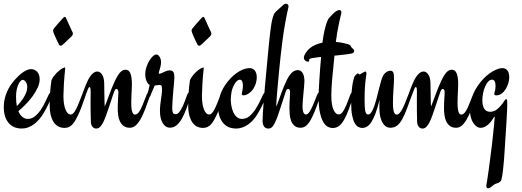

<svg xmlns="http://www.w3.org/2000/svg" viewBox="-37 -685 2824 1039"><path d="M239.7 -185.1Q242.7 -185.1 244.9 -183.1Q247.1 -181.2 247.1 -177.2Q247.1 -173.3 245.6 -169.9Q238.3 -149.4 229.7 -131.3Q221.2 -113.3 213.9 -99.1Q205.1 -83 196.8 -68.8Q186.5 -52.7 174.1 -38.3Q161.6 -23.9 147 -12.9Q132.3 -2 115.2 4.4Q98.1 10.7 79.1 10.7Q64.9 10.7 48.1 5.9Q31.2 1 16.8 -12.2Q2.4 -25.4 -7.1 -48.3Q-16.6 -71.3 -16.6 -107.4Q-16.6 -124 -13.4 -141.1Q-10.3 -158.2 -4.6 -173.8Q1 -189.5 8.1 -203.1Q15.1 -216.8 22.5 -227.1Q35.2 -244.6 49.3 -260Q63.5 -275.4 77.9 -286.9Q92.3 -298.3 106 -304.7Q119.6 -311 131.3 -311Q149.9 -311 163.8 -296.9Q177.7 -282.7 177.7 -256.3Q177.7 -233.4 166 -208.7Q154.3 -184.1 136.7 -160.6Q119.1 -137.2 99.1 -117.2Q79.1 -97.2 62.5 -84Q71.3 -62 85 -51.8Q98.6 -41.5 112.8 -41.5Q134.8 -41.5 152.1 -55.7Q169.4 -69.8 183.3 -90.3Q197.3 -110.8 207.8 -133.3Q218.3 -155.8 226.6 -172.9Q229.5 -178.7 232.4 -181.9Q235.4 -185.1 239.7 -185.1ZM49.8 -161.6Q49.8 -132.8 54.2 -110.8Q64 -120.6 74 -133.1Q84 -145.5 92 -158.7Q100.1 -171.9 105.2 -185.5Q110.4 -199.2 110.4 -211.9Q110.4 -231.4 102.1 -242.2Q93.8 -252.9 85.4 -252.9Q80.6 -252.9 74.5 -246.8Q68.4 -240.7 62.7 -229Q57.1 -217.3 53.5 -200.4Q49.8 -183.6 49.8 -161.6Z M356 -509.8Q357.4 -506.8 357.4 -503.4Q357.4 -494.1 345.7 -483.9Q335.9 -475.1 327.6 -466.8Q319.3 -458.5 312.5 -451.9Q305.7 -445.3 300.3 -441.4Q294.9 -437.5 291.5 -437.5Q289.1 -437.5 286.9 -438.5Q284.7 -439.5 282.7 -442.9Q276.9 -454.1 271 -466.3Q265.1 -478.5 260.5 -489.3Q255.9 -500 252.9 -508.1Q250 -516.1 250 -519Q250 -524.4 254.9 -530.8Q256.8 -533.7 263.9 -542Q271 -550.3 279.1 -559.6Q287.1 -568.8 294.2 -576.7Q301.3 -584.5 303.7 -586.9Q309.6 -593.8 313.5 -593.8Q317.9 -593.8 320.3 -587.4Q321.8 -584 326.9 -572.8Q332 -561.5 337.9 -548.6Q343.8 -535.6 349.1 -524.4Q354.5 -513.2 356 -509.8ZM420.9 -185.1Q423.8 -185.1 426 -182.9Q428.2 -180.7 428.2 -176.8Q428.2 -173.3 426.8 -169.9Q415.5 -137.7 406 -111.3Q396.5 -85 386.7 -64.5Q372.6 -33.7 359.6 -17.3Q346.7 -1 330.6 4.4Q326.7 5.4 321.8 6.3Q316.9 7.3 311.5 7.3Q299.3 7.3 285.4 2.4Q271.5 -2.4 259.5 -16.1Q247.6 -29.8 239.7 -54.4Q231.9 -79.1 231.9 -118.7Q231.9 -153.8 234.4 -186.3Q236.8 -218.8 241.7 -252Q249 -267.1 259.5 -279.5Q270 -292 280.8 -301Q291.5 -310.1 300.5 -314.9Q309.6 -319.8 314 -319.8Q315.9 -319.8 315.9 -315.4Q315.9 -311.5 314.7 -302Q313.5 -292.5 312 -275.4Q310.5 -258.3 308.8 -231.7Q307.1 -205.1 306.2 -167Q306.2 -145 308.8 -126.5Q311.5 -107.9 316.7 -94.2Q321.8 -80.6 329.1 -73Q336.4 -65.4 345.2 -65.4Q353.5 -65.4 360.8 -73.5Q368.2 -81.5 375.5 -95.9Q382.8 -110.4 390.6 -130.1Q398.4 -149.9 407.2 -172.9Q412.1 -185.1 420.9 -185.1Z M770 -185.1Q772.9 -185.1 775.1 -182.9Q777.3 -180.7 777.3 -176.8Q777.3 -172.9 775.9 -169.4Q760.7 -126 748 -93Q735.4 -60.1 722.4 -38.1Q709.5 -16.1 695.8 -4.9Q682.1 6.3 665.5 6.3Q645 6.3 632.3 -3.2Q619.6 -12.7 612.3 -27.8Q605 -43 602.5 -61.8Q600.1 -80.6 600.1 -99.1Q600.1 -112.3 600.6 -125.2Q601.1 -138.2 601.8 -149.9Q602.5 -161.6 603 -170.9Q603.5 -180.2 603.5 -186Q603.5 -195.3 600.3 -199.5Q597.2 -203.6 593.3 -203.6Q588.9 -203.6 585.9 -199.5Q583 -195.3 581.1 -189.9Q578.6 -184.1 573.7 -168.9Q568.8 -153.8 562.5 -134.8Q556.2 -115.7 549.1 -95Q542 -74.2 536.1 -57.6Q528.3 -36.1 521.2 -22.7Q514.2 -9.3 507.8 -2Q501.5 5.4 495.4 8.1Q489.3 10.7 483.9 10.7Q479 10.7 473.9 8.8Q468.8 6.8 464.6 2.4Q460.4 -2 457.5 -9.5Q454.6 -17.1 454.6 -28.8Q453.6 -53.7 453.4 -82.8Q453.1 -111.8 453.1 -139.6Q453.1 -152.8 453.4 -165Q453.6 -177.2 453.6 -187.5Q453.6 -201.7 452.1 -207.8Q450.7 -213.9 448.2 -213.9Q442.9 -213.9 439.2 -203.4Q435.5 -192.9 426.8 -170.9Q423.8 -163.6 420.7 -160.6Q417.5 -157.7 414.1 -157.7Q411.1 -157.7 408.9 -159.9Q406.7 -162.1 406.7 -167.5Q406.7 -170.4 409.2 -178Q411.6 -185.5 415.3 -194.6Q418.9 -203.6 422.6 -213.1Q426.3 -222.7 429.2 -229.5Q433.6 -240.7 439.7 -252.7Q445.8 -264.6 453.4 -274.7Q460.9 -284.7 470 -291.3Q479 -297.9 489.7 -297.9Q503.9 -297.9 514.9 -282.2Q525.9 -266.6 526.9 -234.9Q527.3 -209.5 527.6 -186.8Q527.8 -164.1 528.3 -147.2Q528.8 -130.4 529.1 -120.4Q529.3 -110.4 529.8 -110.4Q530.8 -110.4 534.2 -119.1Q537.6 -127.9 543 -142.3Q548.3 -156.7 555.2 -175Q562 -193.4 569.6 -212.2Q577.1 -231 585.4 -248.3Q593.8 -265.6 602.1 -278.8Q610.8 -293 620.8 -300.3Q630.9 -307.6 643.6 -307.6Q661.1 -307.6 668.9 -286.9Q676.8 -266.1 676.8 -231Q676.8 -222.2 676.3 -209.5Q675.8 -196.8 675 -182.6Q674.3 -168.5 673.8 -154.3Q673.3 -140.1 673.3 -128.4Q673.3 -108.4 675 -95.9Q676.8 -83.5 679.7 -76.7Q682.6 -69.8 686 -67.4Q689.5 -64.9 692.9 -64.9Q702.6 -64.9 710.7 -73.7Q718.8 -82.5 726.1 -97.7Q733.4 -112.8 740.7 -132.1Q748 -151.4 756.8 -172.9Q761.2 -185.1 770 -185.1Z M995.6 -169.9Q984.4 -131.8 972.7 -99.6Q960.9 -67.4 947.8 -43.9Q934.6 -20.5 918.7 -7.3Q902.8 5.9 882.8 5.9Q858.4 5.9 843.5 -18.8Q828.6 -43.5 828.6 -84Q828.6 -101.6 830.3 -117.2Q832 -132.8 834.2 -147.5Q836.4 -162.1 838.1 -175.8Q839.8 -189.5 839.8 -202.6Q839.8 -216.8 836.4 -221.2Q833 -225.6 827.6 -225.6Q826.7 -225.6 825.7 -225.3Q824.7 -225.1 822 -224.9Q819.3 -224.6 814.2 -223.9Q809.1 -223.1 800.3 -222.2Q794.9 -210.4 791.5 -202.4Q788.1 -194.3 785.6 -188.5Q783.2 -182.6 781.5 -178.5Q779.8 -174.3 778.3 -169.9Q774.4 -160.6 771.5 -158.4Q768.6 -156.2 764.6 -156.2Q761.7 -156.2 759.5 -158.7Q757.3 -161.1 757.3 -165.5Q757.3 -168.5 758.8 -172.6Q760.3 -176.8 762.5 -183.3Q764.6 -189.9 767.3 -200.2Q770 -210.4 772.9 -225.6Q763.2 -230 756.1 -246.3Q749 -262.7 749 -284.7Q749 -302.7 755.1 -321.3Q761.2 -339.8 770.3 -355.2Q779.3 -370.6 789.8 -380.4Q800.3 -390.1 808.6 -390.1Q819.3 -390.1 826.9 -377.2Q834.5 -364.3 834.5 -347.7Q834.5 -338.9 832.5 -329.8Q830.6 -320.8 828.4 -313.2Q826.2 -305.7 824.2 -299.6Q822.3 -293.5 822.3 -290Q822.3 -285.6 825.7 -285.6Q828.1 -285.6 834.5 -288.1L858.4 -298.8Q871.6 -304.2 880.9 -304.2Q896.5 -304.2 901.6 -294.4Q906.7 -284.7 906.7 -265.6Q906.7 -257.3 904.8 -236.6Q902.8 -215.8 900.6 -190.7Q898.4 -165.5 896.7 -140.6Q895 -115.7 895 -100.1Q895 -83 898.7 -75Q902.3 -66.9 914.6 -66.9Q923.3 -66.9 931.9 -77.1Q940.4 -87.4 948.2 -103Q956.1 -118.7 963.1 -137.2Q970.2 -155.8 976.1 -172.9Q980.5 -185.1 988.8 -185.1Q996.6 -185.1 996.6 -176.3Q996.6 -174.8 996.3 -173.3Q996.1 -171.9 995.6 -169.9Z M1105.5 -509.8Q1106.9 -506.8 1106.9 -503.4Q1106.9 -494.1 1095.2 -483.9Q1085.4 -475.1 1077.1 -466.8Q1068.8 -458.5 1062 -451.9Q1055.2 -445.3 1049.8 -441.4Q1044.4 -437.5 1041 -437.5Q1038.6 -437.5 1036.4 -438.5Q1034.2 -439.5 1032.2 -442.9Q1026.4 -454.1 1020.5 -466.3Q1014.6 -478.5 1010 -489.3Q1005.4 -500 1002.4 -508.1Q999.5 -516.1 999.5 -519Q999.5 -524.4 1004.4 -530.8Q1006.3 -533.7 1013.4 -542Q1020.5 -550.3 1028.6 -559.6Q1036.6 -568.8 1043.7 -576.7Q1050.8 -584.5 1053.2 -586.9Q1059.1 -593.8 1063 -593.8Q1067.4 -593.8 1069.8 -587.4Q1071.3 -584 1076.4 -572.8Q1081.5 -561.5 1087.4 -548.6Q1093.3 -535.6 1098.6 -524.4Q1104 -513.2 1105.5 -509.8ZM1170.4 -185.1Q1173.3 -185.1 1175.5 -182.9Q1177.7 -180.7 1177.7 -176.8Q1177.7 -173.3 1176.3 -169.9Q1165 -137.7 1155.5 -111.3Q1146 -85 1136.2 -64.5Q1122.1 -33.7 1109.1 -17.3Q1096.2 -1 1080.1 4.4Q1076.2 5.4 1071.3 6.3Q1066.4 7.3 1061 7.3Q1048.8 7.3 1034.9 2.4Q1021 -2.4 1009 -16.1Q997.1 -29.8 989.3 -54.4Q981.4 -79.1 981.4 -118.7Q981.4 -153.8 983.9 -186.3Q986.3 -218.8 991.2 -252Q998.5 -267.1 1009 -279.5Q1019.5 -292 1030.3 -301Q1041 -310.1 1050 -314.9Q1059.1 -319.8 1063.5 -319.8Q1065.4 -319.8 1065.4 -315.4Q1065.4 -311.5 1064.2 -302Q1063 -292.5 1061.5 -275.4Q1060.1 -258.3 1058.3 -231.7Q1056.6 -205.1 1055.7 -167Q1055.7 -145 1058.3 -126.5Q1061 -107.9 1066.2 -94.2Q1071.3 -80.6 1078.6 -73Q1085.9 -65.4 1094.7 -65.4Q1103 -65.4 1110.4 -73.5Q1117.7 -81.5 1125 -95.9Q1132.3 -110.4 1140.1 -130.1Q1147.9 -149.9 1156.7 -172.9Q1161.6 -185.1 1170.4 -185.1Z M1399.9 -185.1Q1406.7 -185.1 1406.7 -176.8Q1406.7 -173.3 1405.3 -168.5Q1397.9 -147.9 1389.4 -129.9Q1380.9 -111.8 1373.5 -98.1Q1364.7 -82 1356.9 -68.4Q1346.7 -51.3 1334 -36.9Q1321.3 -22.5 1306.6 -12Q1292 -1.5 1275.1 4.6Q1258.3 10.7 1239.3 10.7Q1225.1 10.7 1208.5 5.9Q1191.9 1 1177.5 -12.2Q1163.1 -25.4 1153.3 -48.6Q1143.6 -71.8 1143.6 -108.4Q1143.6 -137.7 1155.3 -172.6Q1167 -207.5 1193.4 -241.2Q1210.4 -263.2 1227.8 -277.6Q1245.1 -292 1261 -300.8Q1276.9 -309.6 1290.5 -313Q1304.2 -316.4 1314.5 -316.4Q1321.3 -316.4 1328.1 -313.7Q1335 -311 1340.3 -305.2Q1345.7 -299.3 1349.1 -289.8Q1352.5 -280.3 1352.5 -267.1Q1352.5 -252.4 1348.4 -237.1Q1344.2 -221.7 1335.4 -207Q1328.6 -195.8 1320.6 -188.5Q1312.5 -181.2 1304.9 -176.8Q1297.4 -172.4 1291.3 -170.7Q1285.2 -168.9 1281.7 -168.9Q1271.5 -168.9 1271.5 -177.2Q1271.5 -182.6 1274.4 -193.8Q1277.3 -205.1 1277.3 -220.2Q1277.3 -223.6 1277.1 -229.2Q1276.9 -234.9 1275.1 -240.2Q1273.4 -245.6 1270 -249.8Q1266.6 -253.9 1260.7 -253.9Q1253.9 -253.9 1245.8 -247.3Q1237.8 -240.7 1230.5 -227.1Q1219.2 -207 1215.6 -185.1Q1211.9 -163.1 1211.9 -145.5Q1211.9 -130.4 1215.1 -112.3Q1218.3 -94.2 1225.3 -78.4Q1232.4 -62.5 1244.1 -52Q1255.9 -41.5 1272.9 -41.5Q1294.9 -41.5 1312.3 -55.9Q1329.6 -70.3 1343.5 -91.1Q1357.4 -111.8 1368.2 -134.3Q1378.9 -156.7 1386.7 -172.9Q1392.6 -185.1 1399.9 -185.1Z M1692.4 -185.1Q1700.2 -185.1 1700.2 -176.8Q1700.2 -173.3 1698.7 -169.9Q1683.1 -126.5 1670.4 -93.5Q1657.7 -60.5 1645.5 -38.3Q1633.3 -16.1 1619.9 -4.9Q1606.4 6.3 1589.8 6.3Q1568.4 6.3 1556.2 -4.6Q1543.9 -15.6 1538.1 -31.7Q1532.2 -47.9 1530.8 -66.2Q1529.3 -84.5 1529.3 -99.1Q1529.3 -125.5 1531 -149.2Q1532.7 -172.9 1532.7 -185.1Q1532.7 -203.6 1522.5 -203.6Q1514.6 -203.6 1510.7 -192.9Q1508.3 -187 1503.4 -171.4Q1498.5 -155.8 1491.9 -136Q1485.4 -116.2 1478.5 -95Q1471.7 -73.7 1465.8 -57.1Q1458 -35.6 1451.4 -22.2Q1444.8 -8.8 1439 -1.5Q1433.1 5.9 1427.2 8.3Q1421.4 10.7 1415 10.7Q1409.7 10.7 1404.1 8.8Q1398.4 6.8 1394 2Q1389.6 -2.9 1386.7 -11Q1383.8 -19 1383.8 -31.7Q1383.8 -44.9 1385.5 -72Q1387.2 -99.1 1389.9 -134.8Q1392.6 -170.4 1396.2 -211.4Q1399.9 -252.4 1403.8 -293.9Q1407.7 -335.4 1411.4 -374.3Q1415 -413.1 1418 -443.8Q1423.3 -497.6 1429 -539.1Q1434.6 -580.6 1443.8 -604Q1446.8 -611.3 1450.2 -615.7Q1453.6 -620.1 1457.8 -624Q1461.9 -627.9 1467 -632.1Q1472.2 -636.2 1479 -643.1Q1491.7 -655.3 1498.3 -660.2Q1504.9 -665 1509.8 -665Q1514.2 -665 1519.3 -661.9Q1524.4 -658.7 1524.4 -649.9Q1524.4 -647.9 1522.9 -642.1Q1521.5 -636.2 1517.6 -618.2Q1513.7 -600.1 1508.8 -574.2Q1503.9 -548.3 1498.8 -516.4Q1493.7 -484.4 1489.7 -450.2Q1484.9 -412.1 1480.7 -373.5Q1476.6 -335 1473.1 -299.1Q1469.7 -263.2 1466.8 -231.7Q1463.9 -200.2 1461.9 -176Q1460 -151.9 1459 -136.5Q1458 -121.1 1458 -118.2Q1458 -110.4 1459 -110.4Q1459.5 -110.4 1463.1 -119.9Q1466.8 -129.4 1472.2 -144.5Q1477.5 -159.7 1484.4 -178.5Q1491.2 -197.3 1499 -216.3Q1506.8 -235.4 1515.1 -252Q1523.4 -268.6 1531.7 -279.8Q1541.5 -293 1552.2 -299.3Q1563 -305.7 1573.2 -305.7Q1592.3 -305.7 1601.3 -288.8Q1610.4 -272 1610.4 -246.1Q1610.4 -234.9 1608.6 -217.3Q1606.9 -199.7 1605.2 -180.4Q1603.5 -161.1 1601.8 -142.8Q1600.1 -124.5 1600.1 -111.8Q1600.1 -98.1 1601.6 -89.4Q1603 -80.6 1605.7 -75.2Q1608.4 -69.8 1611.6 -67.6Q1614.7 -65.4 1618.7 -65.4Q1626.5 -65.4 1633.5 -74Q1640.6 -82.5 1647.9 -97.2Q1655.3 -111.8 1663.1 -131.6Q1670.9 -151.4 1680.2 -173.8Q1682.6 -180.2 1685.8 -182.6Q1689 -185.1 1692.4 -185.1Z M1877.9 -169.9Q1862.3 -125 1849.9 -91.8Q1837.4 -58.6 1824.7 -36.4Q1812 -14.2 1797.4 -3.2Q1782.7 7.8 1762.2 7.8Q1750.5 7.8 1737.3 1.2Q1724.1 -5.4 1712.9 -23.9Q1701.7 -42.5 1694.3 -75.9Q1687 -109.4 1687 -163.1Q1687 -177.2 1688.2 -200.4Q1689.5 -223.6 1691.2 -252.2Q1692.9 -280.8 1695.3 -312.7Q1697.8 -344.7 1700.7 -377Q1698.2 -376.5 1696.3 -376.2Q1694.3 -376 1691.9 -376Q1665.5 -373 1653.3 -370.8Q1641.1 -368.7 1638.7 -366.2Q1636.2 -364.3 1636.2 -361.6Q1636.2 -358.9 1636 -356.7Q1635.7 -354.5 1634.5 -352.8Q1633.3 -351.1 1629.4 -351.1Q1627 -351.1 1623.3 -352.3Q1619.6 -353.5 1616 -356.2Q1612.3 -358.9 1609.9 -363Q1607.4 -367.2 1607.4 -373Q1607.4 -378.4 1609.6 -384.3Q1611.8 -390.1 1615.2 -395.5Q1618.7 -401.4 1625.2 -409.7Q1631.8 -418 1642.8 -426.5Q1653.8 -435.1 1669.9 -442.4Q1686 -449.7 1708 -454.1Q1710.4 -474.6 1713.1 -490.5Q1715.8 -506.3 1718.8 -518.8Q1721.7 -531.2 1724.4 -541.3Q1727.1 -551.3 1730 -559.6Q1735.8 -578.6 1744.6 -588.6Q1753.4 -598.6 1764.6 -609.9Q1776.9 -622.1 1785.4 -626.2Q1793.9 -630.4 1798.3 -630.9Q1802.7 -630.9 1806.4 -628.2Q1810.1 -625.5 1810.1 -618.7Q1810.1 -614.7 1809.6 -612.1Q1809.1 -609.4 1808.6 -607.4Q1807.1 -602.1 1804 -588.4Q1800.8 -574.7 1796.6 -554.9Q1792.5 -535.2 1788.1 -510.5Q1783.7 -485.8 1780.3 -458Q1806.6 -456.1 1824.5 -451.4Q1842.3 -446.8 1846.2 -445.8Q1854.5 -442.9 1857.4 -440.4Q1860.4 -438 1862.8 -432.1Q1864.7 -428.2 1867.4 -425.8Q1870.1 -423.3 1872.8 -421.4Q1875.5 -419.4 1877.4 -417Q1879.4 -414.6 1879.4 -410.2Q1879.4 -406.2 1877.4 -402.6Q1875.5 -398.9 1873 -397.9Q1869.6 -396 1860.4 -394.3Q1851.1 -392.6 1837.9 -390.9Q1824.7 -389.2 1807.9 -387.5Q1791 -385.7 1772.9 -383.8Q1767.1 -323.2 1761.5 -267.1Q1755.9 -210.9 1755.9 -167Q1755.9 -144.5 1758.5 -126Q1761.2 -107.4 1766.6 -94Q1772 -80.6 1779.5 -73.2Q1787.1 -65.9 1796.9 -65.9Q1805.7 -65.9 1813 -74Q1820.3 -82 1827.6 -96.2Q1835 -110.4 1842.5 -129.9Q1850.1 -149.4 1858.9 -172.9Q1863.3 -185.1 1871.6 -185.1Q1879.4 -185.1 1879.4 -176.3Q1879.4 -174.8 1878.9 -172.9Q1878.4 -170.9 1877.9 -169.9Z M2191.9 -169.9Q2176.3 -126.5 2163.8 -93.5Q2151.4 -60.5 2138.7 -38.3Q2126 -16.1 2111.1 -4.9Q2096.2 6.3 2076.2 6.3Q2059.1 6.3 2047.4 -3.7Q2035.6 -13.7 2028.8 -29.1Q2022 -44.4 2019 -63Q2016.1 -81.5 2016.1 -98.6Q2016.1 -111.3 2016.1 -123Q2016.1 -134.8 2017.1 -145Q2006.3 -101.6 1995.4 -72.3Q1984.4 -43 1973.1 -25.4Q1961.9 -7.8 1949.5 -0.2Q1937 7.3 1923.3 7.3Q1913.1 7.3 1902.6 2.2Q1892.1 -2.9 1883.3 -17.6Q1874.5 -32.2 1868.9 -58.8Q1863.3 -85.4 1863.3 -128.9Q1863.3 -139.6 1863.8 -155Q1864.3 -170.4 1865.7 -187.3Q1867.2 -204.1 1869.4 -220.5Q1871.6 -236.8 1875 -250Q1876.5 -255.9 1878.9 -264.2Q1881.3 -272.5 1883.8 -274.9Q1889.2 -279.8 1892.8 -283.7Q1896.5 -287.6 1898.9 -287.6Q1902.3 -287.6 1904.5 -284.9Q1906.7 -282.2 1909.2 -282.2Q1910.6 -282.2 1914.8 -284.7Q1918.9 -287.1 1923.8 -290Q1928.7 -293 1933.3 -295.4Q1938 -297.9 1939.9 -297.9Q1945.8 -297.9 1945.8 -287.1Q1945.8 -284.2 1945.3 -280.3Q1944.8 -276.4 1943.8 -271Q1939.5 -239.7 1937.7 -210.7Q1936 -181.6 1936 -148.4Q1936 -129.9 1936.5 -114.7Q1937 -99.6 1938.7 -88.6Q1940.4 -77.6 1944.3 -71.5Q1948.2 -65.4 1955.1 -65.4Q1964.8 -65.4 1973.1 -78.4Q1981.4 -91.3 1988.5 -111.8Q1995.6 -132.3 2002 -157.2Q2008.3 -182.1 2014.2 -205.8Q2020 -229.5 2026.1 -249.5Q2032.2 -269.5 2038.6 -279.8Q2044.9 -289.6 2055.4 -295.9Q2065.9 -302.2 2075.2 -302.2Q2085.9 -302.2 2090.6 -294.2Q2095.2 -286.1 2095.2 -263.2Q2095.2 -246.6 2094.2 -231.9Q2093.3 -217.3 2092.3 -201.7Q2091.3 -186 2090.3 -168.2Q2089.4 -150.4 2089.4 -128.4Q2089.4 -108.4 2091.1 -95.9Q2092.8 -83.5 2095.7 -76.7Q2098.6 -69.8 2102.1 -67.4Q2105.5 -64.9 2108.9 -64.9Q2117.2 -64.9 2124.5 -72.3Q2131.8 -79.6 2139.4 -93.5Q2147 -107.4 2155 -127.4Q2163.1 -147.5 2172.9 -172.9Q2175.3 -178.7 2178.7 -181.9Q2182.1 -185.1 2186 -185.1Q2189 -185.1 2191.2 -182.9Q2193.4 -180.7 2193.4 -176.8Q2193.4 -173.3 2191.9 -169.9Z M2535.6 -185.1Q2538.6 -185.1 2540.8 -182.9Q2543 -180.7 2543 -176.8Q2543 -172.9 2541.5 -169.4Q2526.4 -126 2513.7 -93Q2501 -60.1 2488 -38.1Q2475.1 -16.1 2461.4 -4.9Q2447.8 6.3 2431.2 6.3Q2410.6 6.3 2397.9 -3.2Q2385.3 -12.7 2377.9 -27.8Q2370.6 -43 2368.2 -61.8Q2365.7 -80.6 2365.7 -99.1Q2365.7 -112.3 2366.2 -125.2Q2366.7 -138.2 2367.4 -149.9Q2368.2 -161.6 2368.7 -170.9Q2369.1 -180.2 2369.1 -186Q2369.1 -195.3 2366 -199.5Q2362.8 -203.6 2358.9 -203.6Q2354.5 -203.6 2351.6 -199.5Q2348.6 -195.3 2346.7 -189.9Q2344.2 -184.1 2339.4 -168.9Q2334.5 -153.8 2328.1 -134.8Q2321.8 -115.7 2314.7 -95Q2307.6 -74.2 2301.8 -57.6Q2293.9 -36.1 2286.9 -22.7Q2279.8 -9.3 2273.4 -2Q2267.1 5.4 2261 8.1Q2254.9 10.7 2249.5 10.7Q2244.6 10.7 2239.5 8.8Q2234.4 6.8 2230.2 2.4Q2226.1 -2 2223.1 -9.5Q2220.2 -17.1 2220.2 -28.8Q2219.2 -53.7 2219 -82.8Q2218.8 -111.8 2218.8 -139.6Q2218.8 -152.8 2219 -165Q2219.2 -177.2 2219.2 -187.5Q2219.2 -201.7 2217.8 -207.8Q2216.3 -213.9 2213.9 -213.9Q2208.5 -213.9 2204.8 -203.4Q2201.2 -192.9 2192.4 -170.9Q2189.5 -163.6 2186.3 -160.6Q2183.1 -157.7 2179.7 -157.7Q2176.8 -157.7 2174.6 -159.9Q2172.4 -162.1 2172.4 -167.5Q2172.4 -170.4 2174.8 -178Q2177.2 -185.5 2180.9 -194.6Q2184.6 -203.6 2188.2 -213.1Q2191.9 -222.7 2194.8 -229.5Q2199.2 -240.7 2205.3 -252.7Q2211.4 -264.6 2219 -274.7Q2226.6 -284.7 2235.6 -291.3Q2244.6 -297.9 2255.4 -297.9Q2269.5 -297.9 2280.5 -282.2Q2291.5 -266.6 2292.5 -234.9Q2293 -209.5 2293.2 -186.8Q2293.5 -164.1 2293.9 -147.2Q2294.4 -130.4 2294.7 -120.4Q2294.9 -110.4 2295.4 -110.4Q2296.4 -110.4 2299.8 -119.1Q2303.2 -127.9 2308.6 -142.3Q2314 -156.7 2320.8 -175Q2327.6 -193.4 2335.2 -212.2Q2342.8 -231 2351.1 -248.3Q2359.4 -265.6 2367.7 -278.8Q2376.5 -293 2386.5 -300.3Q2396.5 -307.6 2409.2 -307.6Q2426.8 -307.6 2434.6 -286.9Q2442.4 -266.1 2442.4 -231Q2442.4 -222.2 2441.9 -209.5Q2441.4 -196.8 2440.7 -182.6Q2439.9 -168.5 2439.5 -154.3Q2439 -140.1 2439 -128.4Q2439 -108.4 2440.7 -95.9Q2442.4 -83.5 2445.3 -76.7Q2448.2 -69.8 2451.7 -67.4Q2455.1 -64.9 2458.5 -64.9Q2468.3 -64.9 2476.3 -73.7Q2484.4 -82.5 2491.7 -97.7Q2499 -112.8 2506.3 -132.1Q2513.7 -151.4 2522.5 -172.9Q2526.9 -185.1 2535.6 -185.1Z M2681.2 -316.4Q2691.9 -316.4 2699.2 -312Q2706.5 -307.6 2710.9 -300.8Q2715.3 -293.9 2717 -285.2Q2718.8 -276.4 2718.8 -267.1Q2718.8 -252.9 2714.1 -236.1Q2709.5 -219.2 2700.4 -204.1Q2691.4 -189 2678.2 -179Q2665 -168.9 2648.4 -168.9Q2637.7 -168.9 2637.7 -176.8Q2637.7 -182.1 2641.1 -192.1Q2644.5 -202.1 2644.5 -219.2Q2644.5 -223.6 2644 -229.5Q2643.6 -235.4 2641.6 -240.7Q2639.6 -246.1 2636.2 -250Q2632.8 -253.9 2626.5 -253.9Q2614.3 -253.9 2604.5 -242.9Q2594.7 -231.9 2587.6 -215.3Q2580.6 -198.7 2576.9 -179.2Q2573.2 -159.7 2573.2 -142.6Q2573.2 -124.5 2576.7 -112.5Q2580.1 -100.6 2585.9 -93.3Q2591.8 -85.9 2599.4 -83Q2606.9 -80.1 2615.2 -80.1Q2634.8 -80.1 2649.2 -90.8Q2663.6 -101.6 2674.1 -114.3Q2684.6 -127 2691.2 -137.7Q2697.8 -148.4 2701.7 -148.4Q2707 -148.4 2707.5 -139.6Q2708 -130.9 2708 -119.6Q2708 -110.8 2707.3 -93Q2706.5 -75.2 2705.3 -53.2Q2704.1 -31.2 2702.6 -6.8Q2701.2 17.6 2699.7 39.8Q2698.2 62 2697 80.1Q2695.8 98.1 2695.3 107.9Q2692.9 150.4 2690.4 180.4Q2688 210.4 2685.5 231.4Q2683.1 252.4 2680.9 265.4Q2678.7 278.3 2676.3 287.1Q2674.3 294.4 2669.2 298.6Q2664.1 302.7 2658.2 305.2Q2652.3 307.6 2646.7 309.1Q2641.1 310.5 2638.2 313Q2625.5 323.2 2617.9 328.6Q2610.4 334 2605 334Q2601.1 334 2597.9 331.1Q2594.7 328.1 2594.7 321.3Q2594.7 318.8 2595.5 313.2Q2596.2 307.6 2597.2 303.7Q2597.2 302.2 2597.9 299.3Q2598.6 296.4 2599.6 289.1Q2600.6 281.7 2602.5 269.3Q2604.5 256.8 2607.4 235.8Q2610.4 214.8 2614.3 184.3Q2618.2 153.8 2623.5 110.8Q2625 100.1 2627 81.5Q2628.9 63 2631.3 40.8Q2633.8 18.6 2636.2 -5.4Q2638.7 -29.3 2640.1 -50.8Q2640.1 -53.7 2638.7 -53.7Q2637.2 -53.7 2635 -49.8Q2632.8 -45.9 2628.9 -39.8Q2625 -33.7 2619.4 -26.4Q2613.8 -19 2605.5 -11.7Q2597.2 -4.4 2586.4 1.2Q2575.7 6.8 2564 6.8Q2552.7 6.8 2542.2 -0.5Q2531.7 -7.8 2523.7 -20.3Q2515.6 -32.7 2511 -49.8Q2506.3 -66.9 2506.3 -86.4Q2506.3 -128.9 2519.8 -166Q2533.2 -203.1 2563.5 -241.2Q2578.1 -259.3 2594.2 -273.4Q2610.4 -287.6 2626.2 -297.1Q2642.1 -306.6 2656.5 -311.5Q2670.9 -316.4 2681.2 -316.4Z"/></svg>

Font: Engagement
Style: Regular
Weight: 400
Designer: Astigmatic (AOETI)
Foundry: Astigmatic (AOETI)
Version: Version 1.000